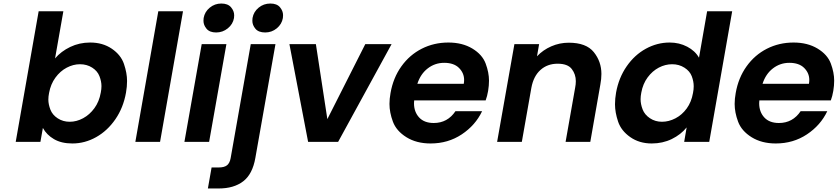

<svg xmlns="http://www.w3.org/2000/svg" viewBox="-20 -804 4747 1088"><path d="M292 -473Q326 -513 378 -538Q430 -563 491 -563Q562 -563 613.5 -528Q665 -493 682.5 -441.5Q700 -390 700 -345Q700 -313 694 -279Q679 -194 634 -128.5Q589 -63 525 -27Q461 9 390 9Q328 9 286 -15.5Q244 -40 223 -79L209 0H69L199 -740H339ZM551 -279Q555 -299 555 -316Q555 -343 543.5 -372.5Q532 -402 502 -421Q472 -440 433 -440Q395 -440 358 -420.5Q321 -401 294 -364Q267 -327 258 -277Q254 -257 254 -240Q254 -213 265.5 -183Q277 -153 307 -133.5Q337 -114 375 -114Q414 -114 451 -134Q488 -154 515 -191Q542 -228 551 -279Z M1017 -740 887 0H747L877 -740Z M1205 -620Q1168 -620 1150.5 -641Q1133 -662 1133 -686Q1133 -694 1134 -702Q1140 -737 1168.5 -760.5Q1197 -784 1234 -784Q1271 -784 1289 -763Q1307 -742 1307 -717Q1307 -710 1306 -702Q1300 -667 1271 -643.5Q1242 -620 1205 -620ZM1263 -554 1165 0H1025L1123 -554Z M1483 -620Q1445 -620 1427.5 -641Q1410 -662 1410 -686Q1410 -694 1411 -702Q1417 -737 1445.5 -760.5Q1474 -784 1512 -784Q1549 -784 1566.5 -763Q1584 -742 1584 -718Q1584 -710 1583 -702Q1577 -667 1548.5 -643.5Q1520 -620 1483 -620ZM1427 91Q1411 183 1358 223.5Q1305 264 1220 264H1158L1179 145H1219Q1251 145 1266.5 132.5Q1282 120 1287 92L1401 -554H1541Z M1835 -129 2050 -554H2199L1896 0H1726L1620 -554H1770Z M2746 -289Q2741 -259 2732 -235H2327Q2326 -227 2326 -219Q2326 -170 2355 -138.5Q2384 -107 2438 -107Q2516 -107 2561 -174H2712Q2674 -94 2596.5 -42.5Q2519 9 2420 9Q2340 9 2283 -26.5Q2226 -62 2206.5 -114.5Q2187 -167 2187 -215Q2187 -244 2193 -277Q2208 -363 2254.5 -428Q2301 -493 2370 -528Q2439 -563 2521 -563Q2600 -563 2656.5 -529Q2713 -495 2732 -444Q2751 -393 2751 -347Q2751 -319 2746 -289ZM2608 -329Q2610 -341 2610 -351Q2610 -390 2581 -419Q2552 -448 2497 -448Q2445 -448 2404 -416.5Q2363 -385 2345 -329Z M3203 -562Q3302 -562 3345 -508.5Q3388 -455 3388 -385Q3388 -357 3382 -325L3325 0H3185L3239 -306Q3243 -326 3243 -344Q3243 -383 3220 -413Q3197 -443 3140 -443Q3082 -443 3042.5 -407.5Q3003 -372 2991 -306L2937 0H2797L2895 -554H3035L3023 -485Q3057 -521 3104 -541.5Q3151 -562 3203 -562Z M3471 -279Q3486 -363 3531 -428Q3576 -493 3640 -528Q3704 -563 3775 -563Q3829 -563 3874 -539.5Q3919 -516 3941 -477L3987 -740H4129L3999 0H3857L3871 -82Q3838 -41 3786.5 -16Q3735 9 3673 9Q3603 9 3551.5 -27Q3500 -63 3482.5 -115Q3465 -167 3465 -213Q3465 -245 3471 -279ZM3907 -277Q3911 -297 3911 -315Q3911 -343 3900 -372Q3889 -401 3858.5 -420.5Q3828 -440 3789 -440Q3750 -440 3713.5 -421Q3677 -402 3650 -365.5Q3623 -329 3614 -279Q3610 -259 3610 -242Q3610 -214 3621.5 -184Q3633 -154 3663 -134Q3693 -114 3731 -114Q3770 -114 3807.5 -133.5Q3845 -153 3871.5 -189.5Q3898 -226 3907 -277Z M4702 -289Q4697 -259 4688 -235H4283Q4282 -227 4282 -219Q4282 -170 4311 -138.5Q4340 -107 4394 -107Q4472 -107 4517 -174H4668Q4630 -94 4552.5 -42.5Q4475 9 4376 9Q4296 9 4239 -26.5Q4182 -62 4162.5 -114.5Q4143 -167 4143 -215Q4143 -244 4149 -277Q4164 -363 4210.5 -428Q4257 -493 4326 -528Q4395 -563 4477 -563Q4556 -563 4612.5 -529Q4669 -495 4688 -444Q4707 -393 4707 -347Q4707 -319 4702 -289ZM4564 -329Q4566 -341 4566 -351Q4566 -390 4537 -419Q4508 -448 4453 -448Q4401 -448 4360 -416.5Q4319 -385 4301 -329Z"/></svg>

Font: Fz Poppins SemBd
Style: Italic
Weight: 600
Italic angle: -10°
Designer: Ninad Kale (Devanagari), Jonny Pinhorn (Latin)
Foundry: Indian Type Foundry
Version: Vit hóa bi Vntype.Com & FontZin.Com